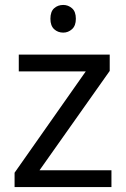

<svg xmlns="http://www.w3.org/2000/svg" viewBox="-20 -757 510 777"><path d="M431 0H39V-58L327 -468H56V-536H424V-470L140 -68H431ZM236 -737Q256 -737 271.5 -723.5Q287 -710 287 -681Q287 -653 271.5 -639Q256 -625 236 -625Q214 -625 199 -639Q184 -653 184 -681Q184 -710 199 -723.5Q214 -737 236 -737Z"/></svg>

Font: Noto Sans Ugaritic
Style: Regular
Weight: 400
Designer: Monotype Design Team
Foundry: Monotype Imaging Inc.
Version: Version 2.001; ttfautohint (v1.8.4.7-5d5b)